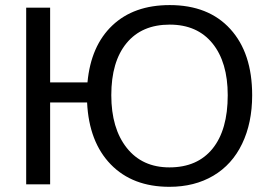

<svg xmlns="http://www.w3.org/2000/svg" viewBox="-20 -718 1050 748"><path d="M962.4 -347.2C962.4 -456.5 934.1 -542.4 877.4 -604.7C820.8 -667.1 742 -698.2 641.1 -698.2C548 -698.2 473.6 -671.8 417.7 -618.9C361.9 -566 329.6 -492 320.8 -397H175.3V-688H82V0H175.3V-318.8H319.3C324.2 -216.3 354.9 -135.9 411.4 -77.6C467.9 -19.4 544.1 9.8 640.1 9.8C705.2 9.8 762.2 -4.6 811 -33.4C859.9 -62.3 897.3 -103.8 923.3 -158C949.4 -212.2 962.4 -275.2 962.4 -347.2ZM867.2 -347.2C867.2 -257 847.5 -187.6 808.1 -138.9C768.7 -90.3 712.7 -65.9 640.1 -65.9C569.5 -65.9 514.1 -91.2 473.9 -141.8C433.7 -192.5 413.6 -260.9 413.6 -347.2C413.6 -434.1 433.3 -501.6 472.9 -549.8C512.5 -598 568.5 -622.1 641.1 -622.1C712.7 -622.1 768.3 -597.7 807.9 -548.8C847.4 -500 867.2 -432.8 867.2 -347.2Z"/></svg>

Font: Arimo
Style: Regular
Weight: 400
Designer: Steve Matteson
Foundry: Monotype Imaging Inc.
Version: Version 1.32